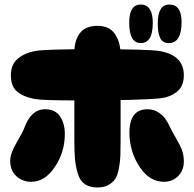

<svg xmlns="http://www.w3.org/2000/svg" viewBox="-20 -827 856 847"><path d="M320 -384Q591 -384 683 -393Q728 -397 759.5 -421.5Q791 -446 791 -495Q791 -584 683 -602Q633 -610 391 -610Q178 -610 135 -602Q90 -594 59 -568.5Q28 -543 28 -495Q28 -445 56.5 -422Q85 -399 135 -390Q169 -384 320 -384ZM118 -25Q178 -25 222 -90.5Q266 -156 266 -236Q266 -282 245 -313.5Q224 -345 179 -345Q117 -345 87 -262Q82 -247 53.5 -198.5Q25 -150 25 -118Q25 -75 52 -50Q79 -25 118 -25ZM410 0Q439 0 458.5 -11Q478 -22 488.5 -38Q499 -54 504.5 -84Q510 -114 511 -138Q512 -162 512 -204V-585Q512 -640 487.5 -676.5Q463 -713 410 -713Q357 -713 332.5 -681Q308 -649 308 -595V-204Q308 -154 311 -123Q314 -92 323.5 -60.5Q333 -29 354.5 -14.5Q376 0 410 0ZM703 -25Q740 -25 765.5 -50Q791 -75 791 -115Q791 -141 783.5 -162.5Q776 -184 757 -216.5Q738 -249 732 -262Q720 -288 709.5 -303Q699 -318 678.5 -331.5Q658 -345 630 -345Q549 -345 551 -236Q553 -155 596.5 -90Q640 -25 703 -25ZM725 -637Q781 -637 781 -730Q781 -807 727 -807Q676 -807 676 -724Q676 -682 686.5 -659.5Q697 -637 725 -637ZM601 -637Q654 -637 654 -726Q654 -807 601 -807Q550 -807 550 -727Q550 -637 601 -637Z"/></svg>

Font: Cherry Bomb
Style: Regular
Weight: 400
Designer: satsuyako
Foundry: satsuyako
Version: Version 4.0